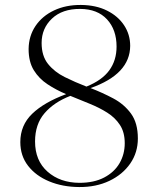

<svg xmlns="http://www.w3.org/2000/svg" viewBox="-20 -745 640 775"><path d="M307 -725Q367.5 -724.5 412 -702.2Q456.5 -680 481 -642.8Q505.5 -605.5 505.5 -560Q505 -445.5 345.5 -389.5Q393.5 -371 437.2 -347.8Q481 -324.5 508.8 -286.5Q536.5 -248.5 536.5 -186Q536.5 -129.5 505.8 -85Q475 -40.5 421.5 -15Q368 10.5 299.5 10Q232.5 9.5 178.8 -12.8Q125 -35 93.5 -75.5Q62 -116 62 -171.5Q62 -239.5 110 -285.8Q158 -332 247 -365Q206.5 -382 172 -404.8Q137.5 -427.5 116.5 -461.5Q95.5 -495.5 95.5 -547Q96 -599.5 123.2 -640Q150.5 -680.5 198.2 -703Q246 -725.5 307 -725ZM148 -571.5Q148 -519 174 -486.8Q200 -454.5 241.2 -434Q282.5 -413.5 329 -395.5Q392 -421 421.2 -461.2Q450.5 -501.5 450.5 -557Q450.5 -625 412 -666.8Q373.5 -708.5 304 -709Q231.5 -709.5 189.8 -670Q148 -630.5 148 -571.5ZM300.5 -7Q359.5 -7 400.5 -28.5Q441.5 -50 462.5 -86.2Q483.5 -122.5 483.5 -167Q483.5 -211 464.2 -240.5Q445 -270 413 -290.2Q381 -310.5 342 -326.2Q303 -342 264 -358Q198 -332.5 159.8 -288Q121.5 -243.5 121.5 -174Q121.5 -96.5 172 -52Q222.5 -7.5 300.5 -7Z"/></svg>

Font: Newsreader 72pt Light
Style: Regular
Weight: 300
Designer: Hugues Gentile
Foundry: Production Type
Version: Version 1.003; ttfautohint (v1.8.3)